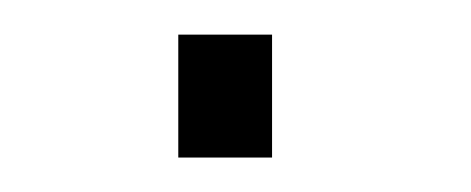

<svg xmlns="http://www.w3.org/2000/svg" viewBox="-20 -402 275 112"><path d="M84 -310.1V-381.8H138.7V-310.1Z"/></svg>

Font: Roboto Slab ExtraLight
Style: Regular
Weight: 250
Designer: Google
Version: Version 2.000; ttfautohint (v1.8.1.43-b0c9)